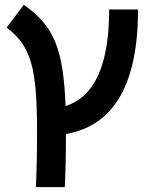

<svg xmlns="http://www.w3.org/2000/svg" viewBox="-20 -557 626 802"><path d="M129.9 224.6Q132.3 176.8 133.5 119.4Q134.8 62 134.8 -4.9Q134.8 -106.9 129.2 -177.5Q123.5 -248 109.4 -296.4Q95.2 -344.7 70.6 -378.9Q45.9 -413.1 7.8 -441.9L79.6 -537.1Q126 -504.4 158 -467.8Q189.9 -431.2 210 -383.5Q230 -335.9 240.2 -270.5Q250.5 -205.1 253.9 -114.3Q436 -171.4 436 -517.6H556.6Q556.6 -49.8 255.4 2.9Q255.4 67.4 254.2 122.8Q252.9 178.2 250.5 224.6Z"/></svg>

Font: Cascadia Mono PL SemiBold
Style: Regular
Weight: 600
Monospace: yes
Designer: Aaron Bell
Foundry: Saja Typeworks
Version: Version 2404.023; ttfautohint (v1.8.4)